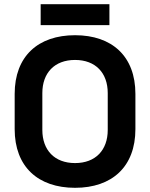

<svg xmlns="http://www.w3.org/2000/svg" viewBox="-20 -882 716 916"><path d="M338 14C514 14 626 -86 626 -266V-434C626 -614 514 -714 338 -714C162 -714 50 -614 50 -434V-266C50 -86 162 14 338 14ZM174 -762H502V-862H174ZM182 -262V-438C182 -534 240 -596 338 -596C436 -596 494 -534 494 -438V-262C494 -166 436 -104 338 -104C240 -104 182 -166 182 -262Z"/></svg>

Font: Meta Space
Style: Bold
Weight: 700
Designer: Meta Pool / Florian Karsten
Foundry: Meta Pool / Florian Karsten
Version: Version 2.000;Glyphs 3.1.1 (3137)